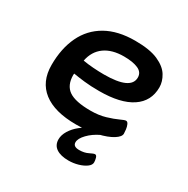

<svg xmlns="http://www.w3.org/2000/svg" viewBox="-163 -674 987 1009"><g transform="rotate(30 330.0 -169.5)"><path d="M323 7Q193 7 124.5 -46Q56 -99 56 -200Q56 -300 91.5 -374.5Q127 -449 198 -489.5Q269 -530 374 -530Q463 -530 513.5 -507.5Q564 -485 585 -450.5Q606 -416 606 -381Q606 -297 538 -251.5Q470 -206 341 -206Q289 -206 250 -210.5Q211 -215 182 -220Q181 -217 181 -212Q181 -149 221 -121.5Q261 -94 353 -94Q403 -94 443 -106Q483 -118 508.5 -130Q534 -142 542 -142Q551 -142 556.5 -130Q562 -118 564 -102.5Q566 -87 566 -77Q566 -58 535 -38.5Q504 -19 449 -6Q394 7 323 7ZM319 -294Q482 -294 482 -369Q482 -401 450 -415Q418 -429 364 -429Q292 -429 247.5 -397Q203 -365 191 -304Q219 -299 253.5 -296.5Q288 -294 319 -294ZM384 191Q336 191 309.5 173Q283 155 283 120Q283 94 299.5 67Q316 40 343.5 18Q371 -4 404 -17L463 -10Q423 9 395.5 37.5Q368 66 368 89Q368 115 405 115Q436 115 458.5 103.5Q481 92 489 92Q498 92 502 106Q506 120 506 132Q506 148 487.5 161.5Q469 175 441 183Q413 191 384 191Z"/></g></svg>

Font: Asap Expanded Expanded SemiBold
Style: Italic
Weight: 600
Width: 7
Italic angle: -6°
Designer: Pablo Cosgaya
Foundry: Omnibus-Type
Version: Version 3.001; ttfautohint (v1.8.4.7-5d5b)